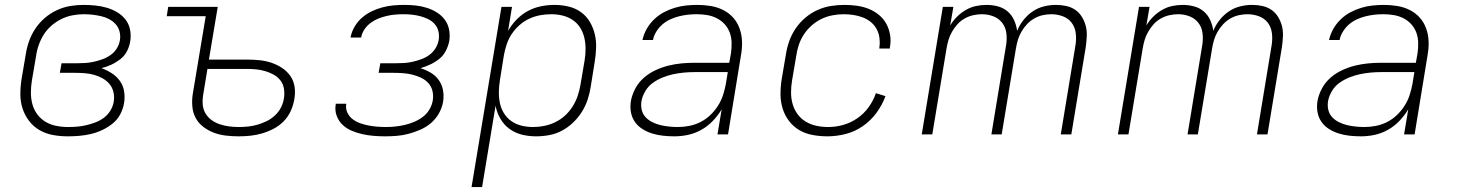

<svg xmlns="http://www.w3.org/2000/svg" viewBox="-20 -548 5940 783"><path d="M256 8Q225 8 195.5 2.5Q166 -3 141 -17.5Q116 -32 98.5 -55Q81 -78 72 -105.5Q63 -133 63 -164Q63 -195 68 -226L85 -326Q89 -353 98.5 -380Q108 -407 124 -431Q140 -455 162.5 -474.5Q185 -494 212 -506.5Q239 -519 266.5 -523.5Q294 -528 321 -528Q345 -528 369 -525.5Q393 -523 415.5 -516.5Q438 -510 458 -498Q478 -486 492 -468Q506 -450 510.5 -426.5Q515 -403 511 -379Q508 -359 498 -339.5Q488 -320 470.5 -306.5Q453 -293 433.5 -284Q414 -275 394 -270Q416 -262 435.5 -249.5Q455 -237 468.5 -218.5Q482 -200 486 -176Q490 -152 486 -128Q482 -104 470.5 -82Q459 -60 439 -44Q419 -28 396.5 -17.5Q374 -7 350.5 -1.5Q327 4 303 6Q279 8 256 8ZM257 -30Q276 -30 294.5 -31.5Q313 -33 332 -37.5Q351 -42 369.5 -49Q388 -56 404 -68Q420 -80 430.5 -97.5Q441 -115 444 -134Q447 -154 442.5 -173Q438 -192 426 -206Q414 -220 397.5 -229Q381 -238 363 -243Q345 -248 325 -249.5Q305 -251 285 -251H224L231 -290H292Q309 -290 326.5 -291Q344 -292 362 -296Q380 -300 397 -306Q414 -312 430 -323Q446 -334 456 -350Q466 -366 469 -384Q472 -402 467.5 -419.5Q463 -437 451.5 -449.5Q440 -462 425 -470Q410 -478 392.5 -482Q375 -486 357.5 -488Q340 -490 321 -490Q299 -490 275.5 -485.5Q252 -481 230.5 -470.5Q209 -460 190 -443.5Q171 -427 158.5 -407Q146 -387 138 -364.5Q130 -342 127 -319L110 -219Q106 -195 106 -170.5Q106 -146 112 -123.5Q118 -101 131.5 -82.5Q145 -64 164.5 -52Q184 -40 208 -35Q232 -30 257 -30Z M953 8Q927 8 901.5 5Q876 2 853 -6.5Q830 -15 810 -30Q790 -45 778.5 -66Q767 -87 764.5 -112.5Q762 -138 766 -164L819 -482H660L666 -520H868L832 -305H987Q1013 -305 1038 -302.5Q1063 -300 1087 -292Q1111 -284 1131 -270.5Q1151 -257 1164.5 -237.5Q1178 -218 1181.5 -193Q1185 -168 1180 -142Q1176 -118 1165.5 -95Q1155 -72 1137 -53.5Q1119 -35 1096 -23Q1073 -11 1049 -4Q1025 3 1001 5.5Q977 8 953 8ZM954 -30Q973 -30 992 -32Q1011 -34 1030 -39.5Q1049 -45 1067.5 -54Q1086 -63 1101.5 -77.5Q1117 -92 1126 -110Q1135 -128 1138 -147Q1141 -167 1138 -186Q1135 -205 1124 -219.5Q1113 -234 1097 -243Q1081 -252 1063 -257.5Q1045 -263 1026 -265Q1007 -267 987 -267H826L808 -158Q805 -138 807 -119Q809 -100 819 -84Q829 -68 844 -57.5Q859 -47 877 -41Q895 -35 914.5 -32.5Q934 -30 954 -30Z M1550 8Q1526 8 1503 6Q1480 4 1457.5 -1Q1435 -6 1414 -15Q1393 -24 1377 -39Q1361 -54 1353 -76Q1345 -98 1349 -121V-125H1392V-123Q1389 -105 1396.5 -89Q1404 -73 1417.5 -62.5Q1431 -52 1447.5 -46Q1464 -40 1481.5 -36.5Q1499 -33 1517.5 -31.5Q1536 -30 1554 -30Q1573 -30 1592 -32Q1611 -34 1630.5 -38.5Q1650 -43 1669 -51Q1688 -59 1704.5 -71.5Q1721 -84 1731.5 -102Q1742 -120 1745 -139Q1748 -159 1743.5 -177.5Q1739 -196 1726.5 -209.5Q1714 -223 1697 -231Q1680 -239 1662 -243.5Q1644 -248 1624.5 -249.5Q1605 -251 1585 -251H1524L1531 -290H1592Q1610 -290 1627.5 -291Q1645 -292 1662.5 -296Q1680 -300 1698 -306.5Q1716 -313 1731 -324Q1746 -335 1756 -351Q1766 -367 1769 -385Q1772 -403 1768 -420Q1764 -437 1753 -449.5Q1742 -462 1727 -469.5Q1712 -477 1695.5 -481.5Q1679 -486 1661.5 -488Q1644 -490 1626 -490Q1609 -490 1591.5 -488.5Q1574 -487 1557 -483Q1540 -479 1523.5 -472.5Q1507 -466 1492 -455Q1477 -444 1466.5 -428.5Q1456 -413 1453 -396V-395H1410V-397Q1414 -419 1426.5 -440Q1439 -461 1457 -476.5Q1475 -492 1496 -502Q1517 -512 1539.5 -518Q1562 -524 1584.5 -526Q1607 -528 1629 -528Q1653 -528 1676 -525.5Q1699 -523 1721 -516Q1743 -509 1762 -497Q1781 -485 1794 -467.5Q1807 -450 1811.5 -427Q1816 -404 1812 -380Q1808 -360 1798 -340.5Q1788 -321 1771 -307.5Q1754 -294 1734.5 -285Q1715 -276 1695 -270Q1717 -263 1736.5 -251.5Q1756 -240 1769 -222Q1782 -204 1786.5 -181Q1791 -158 1787 -133Q1783 -109 1770.5 -86.5Q1758 -64 1738.5 -47Q1719 -30 1695 -19.5Q1671 -9 1647 -2.5Q1623 4 1598.5 6Q1574 8 1550 8Z M1903 215 2025 -520H2068L2052 -422Q2066 -447 2087 -468.5Q2108 -490 2133.5 -503.5Q2159 -517 2186.5 -522.5Q2214 -528 2241 -528Q2270 -528 2298 -521.5Q2326 -515 2348.5 -499Q2371 -483 2385 -459.5Q2399 -436 2405.5 -409Q2412 -382 2411 -353Q2410 -324 2405 -294L2389 -194Q2385 -168 2376.5 -142Q2368 -116 2353 -92Q2338 -68 2317 -48Q2296 -28 2271.5 -15Q2247 -2 2220 3Q2193 8 2166 8Q2136 8 2108 1Q2080 -6 2057.5 -22.5Q2035 -39 2020.5 -64Q2006 -89 2001 -117L1946 215ZM2154 -30Q2176 -30 2199 -34.5Q2222 -39 2244 -49.5Q2266 -60 2284 -76.5Q2302 -93 2315 -113.5Q2328 -134 2335.5 -156Q2343 -178 2347 -201L2364 -301Q2368 -325 2368 -348.5Q2368 -372 2363 -394Q2358 -416 2346 -435Q2334 -454 2315.5 -466.5Q2297 -479 2274.5 -484.5Q2252 -490 2228 -490Q2206 -490 2183.5 -486Q2161 -482 2139 -472Q2117 -462 2098.5 -445.5Q2080 -429 2067 -409.5Q2054 -390 2046.5 -367.5Q2039 -345 2035 -323L2019 -223Q2015 -199 2014.5 -175Q2014 -151 2018.5 -128.5Q2023 -106 2035 -86.5Q2047 -67 2065.5 -54Q2084 -41 2107 -35.5Q2130 -30 2154 -30Z M2730 8Q2707 8 2684 5.5Q2661 3 2640 -3.5Q2619 -10 2600.5 -21.5Q2582 -33 2569.5 -50.5Q2557 -68 2553 -90.5Q2549 -113 2553 -137Q2558 -163 2571.5 -188Q2585 -213 2606.5 -231.5Q2628 -250 2654 -262Q2680 -274 2706.5 -280.5Q2733 -287 2759.5 -289.5Q2786 -292 2812 -292H2954L2961 -331Q2964 -352 2963.5 -374Q2963 -396 2956 -415Q2949 -434 2935.5 -449Q2922 -464 2903.5 -473.5Q2885 -483 2864 -486.5Q2843 -490 2821 -490Q2803 -490 2785 -488Q2767 -486 2749 -481.5Q2731 -477 2713.5 -469Q2696 -461 2681.5 -448.5Q2667 -436 2656.5 -419Q2646 -402 2643 -385H2600Q2605 -408 2617 -429.5Q2629 -451 2647 -468.5Q2665 -486 2686.5 -497.5Q2708 -509 2731 -516Q2754 -523 2777.5 -525.5Q2801 -528 2824 -528Q2851 -528 2878.5 -523.5Q2906 -519 2929.5 -507Q2953 -495 2970 -476Q2987 -457 2996 -432Q3005 -407 3006 -379.5Q3007 -352 3002 -324L2949 0H2906L2923 -102Q2908 -77 2887 -55Q2866 -33 2840 -18.5Q2814 -4 2786 2Q2758 8 2730 8ZM2744 -30Q2767 -30 2790.5 -34.5Q2814 -39 2836 -50Q2858 -61 2876 -78Q2894 -95 2907.5 -116Q2921 -137 2928.5 -160Q2936 -183 2940 -205L2948 -254H2813Q2791 -254 2769.5 -252Q2748 -250 2726.5 -245.5Q2705 -241 2683.5 -232.5Q2662 -224 2643 -210.5Q2624 -197 2612 -177Q2600 -157 2596 -136Q2593 -117 2597 -100Q2601 -83 2612.5 -70.5Q2624 -58 2640 -50Q2656 -42 2672.5 -38Q2689 -34 2707.5 -32Q2726 -30 2744 -30Z M3354 8Q3324 8 3294 2.5Q3264 -3 3239.5 -17.5Q3215 -32 3197.5 -55Q3180 -78 3171.5 -106Q3163 -134 3163 -164.5Q3163 -195 3168 -226L3185 -326Q3189 -353 3198.5 -380Q3208 -407 3224.5 -431.5Q3241 -456 3264 -475.5Q3287 -495 3313.5 -507Q3340 -519 3368 -523.5Q3396 -528 3423 -528Q3449 -528 3474.5 -524.5Q3500 -521 3522.5 -512Q3545 -503 3564 -487.5Q3583 -472 3594.5 -451Q3606 -430 3610 -405Q3614 -380 3609 -354V-350H3566V-353Q3569 -373 3566.5 -393Q3564 -413 3555 -429.5Q3546 -446 3531.5 -458Q3517 -470 3498.5 -477Q3480 -484 3460.5 -487Q3441 -490 3420 -490Q3398 -490 3374.5 -485.5Q3351 -481 3329.5 -470.5Q3308 -460 3289.5 -443.5Q3271 -427 3258 -407Q3245 -387 3237.5 -364.5Q3230 -342 3227 -319L3210 -219Q3206 -195 3206 -170.5Q3206 -146 3212.5 -123.5Q3219 -101 3232.5 -82.5Q3246 -64 3266 -52Q3286 -40 3309.5 -35Q3333 -30 3358 -30Q3388 -30 3418.5 -38.5Q3449 -47 3476 -65.5Q3503 -84 3522.5 -111Q3542 -138 3552 -168L3591 -156Q3578 -120 3554.5 -88Q3531 -56 3498.5 -33.5Q3466 -11 3428.5 -1.5Q3391 8 3354 8Z M3739 0 3825 -520H3868L3855 -444Q3866 -463 3882.5 -479.5Q3899 -496 3919 -507.5Q3939 -519 3960.5 -523.5Q3982 -528 4003 -528Q4027 -528 4049.5 -522Q4072 -516 4089 -501.5Q4106 -487 4115.5 -466Q4125 -445 4128 -422Q4137 -445 4153.5 -466Q4170 -487 4191.5 -501.5Q4213 -516 4237.5 -522Q4262 -528 4286 -528Q4308 -528 4328.5 -523.5Q4349 -519 4365.5 -507.5Q4382 -496 4392.5 -478.5Q4403 -461 4408 -441.5Q4413 -422 4412 -400.5Q4411 -379 4408 -357L4349 0H4306L4366 -364Q4370 -389 4367 -413Q4364 -437 4350.5 -455Q4337 -473 4314.5 -481.5Q4292 -490 4267 -490Q4250 -490 4232 -486Q4214 -482 4197.5 -472.5Q4181 -463 4168 -449Q4155 -435 4145.5 -418.5Q4136 -402 4131 -385Q4126 -368 4123 -350L4065 0H4023L4083 -364Q4087 -389 4084 -413Q4081 -437 4067 -455Q4053 -473 4031 -481.5Q4009 -490 3984 -490Q3967 -490 3949 -486Q3931 -482 3914 -472.5Q3897 -463 3884.5 -449Q3872 -435 3862.5 -418.5Q3853 -402 3848 -385Q3843 -368 3840 -350L3782 0Z M4539 0 4625 -520H4668L4655 -444Q4666 -463 4682.5 -479.5Q4699 -496 4719 -507.5Q4739 -519 4760.5 -523.5Q4782 -528 4803 -528Q4827 -528 4849.5 -522Q4872 -516 4889 -501.5Q4906 -487 4915.5 -466Q4925 -445 4928 -422Q4937 -445 4953.5 -466Q4970 -487 4991.5 -501.5Q5013 -516 5037.5 -522Q5062 -528 5086 -528Q5108 -528 5128.5 -523.5Q5149 -519 5165.5 -507.5Q5182 -496 5192.5 -478.5Q5203 -461 5208 -441.5Q5213 -422 5212 -400.5Q5211 -379 5208 -357L5149 0H5106L5166 -364Q5170 -389 5167 -413Q5164 -437 5150.5 -455Q5137 -473 5114.5 -481.5Q5092 -490 5067 -490Q5050 -490 5032 -486Q5014 -482 4997.5 -472.5Q4981 -463 4968 -449Q4955 -435 4945.5 -418.5Q4936 -402 4931 -385Q4926 -368 4923 -350L4865 0H4823L4883 -364Q4887 -389 4884 -413Q4881 -437 4867 -455Q4853 -473 4831 -481.5Q4809 -490 4784 -490Q4767 -490 4749 -486Q4731 -482 4714 -472.5Q4697 -463 4684.5 -449Q4672 -435 4662.5 -418.5Q4653 -402 4648 -385Q4643 -368 4640 -350L4582 0Z M5530 8Q5507 8 5484 5.5Q5461 3 5440 -3.5Q5419 -10 5400.5 -21.5Q5382 -33 5369.5 -50.5Q5357 -68 5353 -90.5Q5349 -113 5353 -137Q5358 -163 5371.5 -188Q5385 -213 5406.5 -231.5Q5428 -250 5454 -262Q5480 -274 5506.5 -280.5Q5533 -287 5559.5 -289.5Q5586 -292 5612 -292H5754L5761 -331Q5764 -352 5763.5 -374Q5763 -396 5756 -415Q5749 -434 5735.5 -449Q5722 -464 5703.5 -473.5Q5685 -483 5664 -486.5Q5643 -490 5621 -490Q5603 -490 5585 -488Q5567 -486 5549 -481.5Q5531 -477 5513.5 -469Q5496 -461 5481.5 -448.5Q5467 -436 5456.5 -419Q5446 -402 5443 -385H5400Q5405 -408 5417 -429.5Q5429 -451 5447 -468.5Q5465 -486 5486.5 -497.5Q5508 -509 5531 -516Q5554 -523 5577.5 -525.5Q5601 -528 5624 -528Q5651 -528 5678.5 -523.5Q5706 -519 5729.5 -507Q5753 -495 5770 -476Q5787 -457 5796 -432Q5805 -407 5806 -379.5Q5807 -352 5802 -324L5749 0H5706L5723 -102Q5708 -77 5687 -55Q5666 -33 5640 -18.5Q5614 -4 5586 2Q5558 8 5530 8ZM5544 -30Q5567 -30 5590.5 -34.5Q5614 -39 5636 -50Q5658 -61 5676 -78Q5694 -95 5707.5 -116Q5721 -137 5728.5 -160Q5736 -183 5740 -205L5748 -254H5613Q5591 -254 5569.5 -252Q5548 -250 5526.5 -245.5Q5505 -241 5483.5 -232.5Q5462 -224 5443 -210.5Q5424 -197 5412 -177Q5400 -157 5396 -136Q5393 -117 5397 -100Q5401 -83 5412.5 -70.5Q5424 -58 5440 -50Q5456 -42 5472.5 -38Q5489 -34 5507.5 -32Q5526 -30 5544 -30Z"/></svg>

Font: Iosevka Aile Extralight
Style: Italic
Weight: 200
Italic angle: -9°
Designer: Belleve Invis
Foundry: Belleve Invis
Version: Version 31.1.0; ttfautohint (v1.8.4)